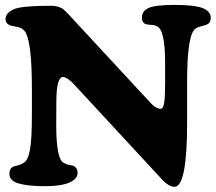

<svg xmlns="http://www.w3.org/2000/svg" viewBox="-20 -734 864 767"><path d="M107.4 -275.4V-381.3Q107.4 -551.8 84 -601.1Q77.6 -614.7 62 -622.6Q55.7 -625.5 40.3 -628.2Q24.9 -630.9 18.6 -633.3Q2 -641.1 2 -657.7Q2 -683.6 39.1 -698.7Q73.2 -710.9 182.1 -710.9Q201.2 -710.9 214.6 -706.3Q228 -701.7 233.2 -697Q238.3 -692.4 251 -679.7L583.5 -320.8Q604 -299.3 621.6 -299.3Q631.8 -299.3 635.7 -322.5Q639.6 -345.7 639.6 -400.4V-482.9Q639.6 -620.1 604.5 -629.9Q597.7 -634.3 582.8 -634.8Q567.9 -635.3 562 -637.7Q546.9 -643.6 546.9 -663.1Q546.9 -690.4 574 -702.4Q601.1 -714.4 676.8 -714.4Q756.8 -714.4 789.3 -701.7Q821.8 -689 821.8 -663.6Q821.8 -640.6 803.2 -634.8Q798.8 -632.8 784.7 -629.4Q770.5 -626 762.7 -620.6Q727.5 -601.1 727.5 -412.1V-244.6Q727.5 12.2 676.8 12.2Q656.2 12.2 631.3 -12.7L274.9 -397.9Q247.6 -426.3 231.4 -426.3Q205.1 -426.3 205.1 -325.7L204.6 -231.9Q205.1 -93.8 236.3 -82.5Q246.1 -76.2 267.6 -73.2Q277.3 -71.3 283.7 -63.5Q290 -55.7 290 -44.4Q290 -18.6 256.3 -4.4Q222.7 9.8 160.6 9.8Q92.3 9.8 54.9 -1Q17.6 -11.7 17.6 -39.6Q17.6 -63 35.6 -69.3Q36.1 -69.8 51.3 -73.5Q66.4 -77.1 75.7 -84.5Q92.3 -94.2 99.9 -136.7Q107.4 -179.2 107.4 -275.4Z"/></svg>

Font: Cooper*
Style: Bold
Weight: 700
Designer: Owen Earl
Foundry: indestructible type*
Version: Version 0.001